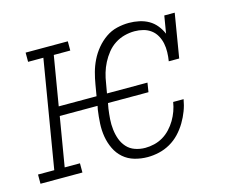

<svg xmlns="http://www.w3.org/2000/svg" viewBox="-96 -642 927 765"><g transform="rotate(-15 367.5 -260.0)"><path d="M426 8Q398 8 372 0.5Q346 -7 326.5 -24Q307 -41 295.5 -65Q284 -89 279.5 -115.5Q275 -142 276.5 -170Q278 -198 282 -226L285 -241H129L95 -38H158V0H-15V-38H52L126 -482H63V-520H237V-482H169L135 -279H291L299 -326Q303 -350 309.5 -374Q316 -398 327.5 -421.5Q339 -445 356 -465.5Q373 -486 394.5 -501Q416 -516 441 -522Q466 -528 491 -528Q512 -528 533 -523.5Q554 -519 571.5 -509Q589 -499 602 -483Q615 -467 623 -448L635 -520H678L648 -339H605Q608 -357 608.5 -376Q609 -395 605.5 -412Q602 -429 593.5 -444.5Q585 -460 571 -470.5Q557 -481 539.5 -485.5Q522 -490 504 -490Q483 -490 462 -484.5Q441 -479 422.5 -467Q404 -455 390 -437.5Q376 -420 366 -400.5Q356 -381 350 -360.5Q344 -340 341 -319L334 -279H501L495 -241H328L324 -219Q321 -198 319.5 -176.5Q318 -155 320.5 -133.5Q323 -112 330 -93Q337 -74 350.5 -59Q364 -44 384 -37Q404 -30 426 -30Q444 -30 463 -34.5Q482 -39 499 -49Q516 -59 530 -74Q544 -89 554 -106Q564 -123 570.5 -141Q577 -159 580 -178H623Q619 -154 610.5 -131.5Q602 -109 589 -87Q576 -65 558.5 -46.5Q541 -28 519 -15.5Q497 -3 473 2.5Q449 8 426 8Z"/></g></svg>

Font: Iosevka Etoile XLtObl
Style: Regular
Weight: 200
Italic angle: -9°
Designer: Belleve Invis
Foundry: Belleve Invis
Version: Version 15.5.2; ttfautohint (v1.8.4)